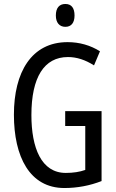

<svg xmlns="http://www.w3.org/2000/svg" viewBox="-20 -936 585 966"><path d="M309 -916C278 -916 261 -896 261 -858C261 -822 279 -801 309 -801C339 -801 355 -822 355 -858C355 -895 340 -916 309 -916ZM308 -377V-302H409V-81C381 -71 348 -66 311 -66C188 -66 138 -192 138 -357C138 -547 202 -649 322 -649C366 -649 409 -635 453 -607L483 -678C435 -708 380 -724 320 -724C138 -724 50 -572 50 -359C50 -148 129 10 304 10C369 10 432 -2 491 -25V-377Z"/></svg>

Font: Noto Sans Thai Looped ExtraCondensed
Style: Regular
Weight: 400
Width: 2
Designer: Sasikarn Vongin, Ben Mitchell
Foundry: The Fontpad Ltd
Version: Version 1.001